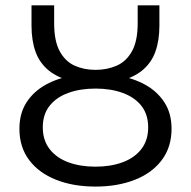

<svg xmlns="http://www.w3.org/2000/svg" viewBox="-20 -676 704 708"><path d="M332.1 12Q250.4 12 187 -13Q123.6 -37.9 87.6 -85.7Q51.6 -133.5 51.6 -201.2Q51.6 -258.1 78 -298.8Q104.5 -339.5 149.5 -364.1Q194.6 -388.7 251 -397.7V-374.7Q193.8 -388.4 159.9 -416Q126.1 -443.6 111.1 -485Q96.2 -526.5 96.2 -581.3V-656.3H179.7V-590Q179.7 -525.1 200 -487.5Q220.3 -449.8 254.8 -434.1Q289.2 -418.4 332.1 -418.4Q375.6 -418.4 410.8 -434.1Q446.1 -449.8 466.9 -487.5Q487.7 -525.1 487.7 -590V-656.3H567.8V-581.3Q567.8 -526.5 552.8 -485Q537.9 -443.6 504 -416Q470.2 -388.4 413 -374.7V-397.7Q469.4 -388.7 514.5 -364.1Q559.6 -339.5 586.1 -298.8Q612.6 -258.1 612.6 -201.2Q612.6 -133.5 576.6 -85.7Q540.6 -37.9 477.2 -13Q413.8 12 332.1 12ZM332.1 -61.4Q388.2 -61.4 432.1 -77.6Q476.1 -93.8 501.2 -126.3Q526.4 -158.7 526.4 -206.3Q526.4 -254.3 501.2 -286Q476.1 -317.6 432.1 -333.5Q388.2 -349.4 332.1 -349.4Q276 -349.4 232 -333.5Q188.1 -317.6 163 -286Q137.8 -254.3 137.8 -206.3Q137.8 -158.7 163 -126.3Q188.1 -93.8 232 -77.6Q276 -61.4 332.1 -61.4Z"/></svg>

Font: Source Sans 3
Style: Regular
Weight: 200
Designer: Paul D. Hunt
Foundry: Adobe
Version: Version 3.046;hotconv 1.0.118;makeotfexe 2.5.65603